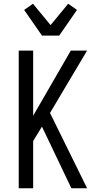

<svg xmlns="http://www.w3.org/2000/svg" viewBox="-20 -1005 540 1025"><path d="M361 0 204 -329 157 -252V0H80V-735H157V-387L358 -735H445L247 -402L445 0ZM204 -815 109 -952 156 -985 250 -871 344 -985 391 -952 296 -815Z"/></svg>

Font: Iosevka Fixed
Style: Regular
Weight: 400
Monospace: yes
Designer: Belleve Invis
Foundry: Belleve Invis
Version: Version 33.2.4